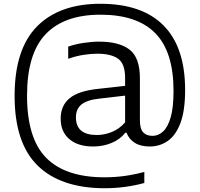

<svg xmlns="http://www.w3.org/2000/svg" viewBox="-20 -769 1060 1019"><path d="M535 230Q302 229.5 179.8 109.8Q57.5 -10 57.5 -260Q57.5 -508.5 176.5 -628.8Q295.5 -749 513 -749Q734 -749 848.2 -633.5Q962.5 -518 962.5 -291.5Q962.5 -182.5 937.8 -116.5Q913 -50.5 870.5 -21Q828 8.5 775 8.5Q726 8.5 695.2 -11Q664.5 -30.5 651.5 -64.5H645Q618 -29.5 572.5 -10.5Q527 8.5 475 8.5Q393.5 8.5 347.8 -30.8Q302 -70 302 -139Q302 -209 349.8 -248Q397.5 -287 502 -297.5L644 -313.5V-355Q644 -431 606.5 -457.5Q569 -484 496.5 -484Q464 -484 423.2 -477.8Q382.5 -471.5 342 -457V-521.5Q378.5 -534.5 422.5 -541.2Q466.5 -548 506.5 -548Q612.5 -548 667.5 -505.8Q722.5 -463.5 722.5 -353V-131Q722.5 -85.5 739.8 -66.8Q757 -48 790 -48Q819.5 -48 844.8 -70.5Q870 -93 885.5 -145Q901 -197 901 -286.5Q901 -494 804.5 -592.5Q708 -691 513 -691Q321.5 -691 222.5 -587.8Q123.5 -484.5 123.5 -261.5Q123.5 -34 225.5 69Q327.5 172 535 172Q589 172 640.2 165Q691.5 158 746 143.5V202Q698 215.5 644 222.8Q590 230 535 230ZM383 -146Q383 -52.5 494 -52.5Q533.5 -52.5 573.5 -68.5Q613.5 -84.5 644 -119.5V-261.5L506.5 -245.5Q442 -238.5 412.5 -214.5Q383 -190.5 383 -146Z"/></svg>

Font: Encode Sans Semi Expanded
Style: Regular
Weight: 400
Width: 6
Designer: Multiple Designers
Foundry: Impallari Type
Version: Version 3.000; ttfautohint (v1.8.3) -l 8 -r 50 -G 200 -x 14 